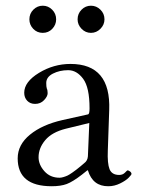

<svg xmlns="http://www.w3.org/2000/svg" viewBox="-20 -643 494 673"><path d="M83 -575.2Q83 -595.2 96.9 -609.1Q110.8 -623 129.9 -623Q148.9 -623 162.8 -609.1Q176.8 -595.2 176.8 -575.2Q176.8 -556.2 163.3 -542Q149.9 -527.8 129.9 -527.8Q109.9 -527.8 96.4 -542Q83 -556.2 83 -575.2ZM252 -575.2Q252 -595.2 265.9 -609.1Q279.8 -623 298.8 -623Q317.9 -623 332 -609.1Q346.2 -595.2 346.2 -575.2Q346.2 -556.2 332 -542Q317.9 -527.8 298.8 -527.8Q279.8 -527.8 265.9 -542Q252 -556.2 252 -575.2ZM293 -211.9 210.9 -191.9Q162.1 -179.7 138.7 -151.9Q115.2 -124 115.2 -91.8Q115.2 -65.9 135.5 -43Q155.8 -20 189 -20Q194.8 -20 202.9 -22.5Q210.9 -24.9 217 -27.8Q223.1 -30.8 233.2 -37.8Q243.2 -44.9 247.6 -48.3Q252 -51.8 262.5 -60.3Q272.9 -68.8 274.9 -70.8Q287.1 -79.6 288.1 -95.2ZM288.1 -45.9H286.1L267.1 -30.8Q234.9 -5.9 213.9 2Q192.9 9.8 161.1 9.8Q42 9.8 42 -87.9Q42 -135.7 85 -170.9Q127.9 -206.1 199.2 -222.2L289.1 -242.2Q293.9 -244.1 293.9 -263.2Q293.9 -336.4 271.5 -366.7Q249 -397 219 -397Q189 -397 165.5 -385Q142.1 -373 142.1 -352.1Q142.1 -338.9 144 -333Q147 -327.1 147 -316.2Q147 -305.2 134.5 -292Q122.1 -278.8 103 -278.8Q85.9 -278.8 75.4 -289.8Q64.9 -300.8 64.9 -317.9Q64.9 -356 116.5 -387.5Q168 -418.9 227.1 -418.9Q369.1 -418.9 362.8 -256.8L357.9 -115.2Q356 -70.3 364 -50Q372.1 -29.8 397.9 -29.8Q410.2 -29.8 418 -37.8Q425.8 -45.9 426.8 -45.9Q430.7 -45.9 435.8 -42Q440.9 -38.1 440.9 -33.2Q440.9 -30.3 430.9 -20Q420.9 -9.8 400.9 0Q380.9 9.8 359.9 9.8Q305.2 10.3 288.1 -45.9Z"/></svg>

Font: Linux Libertine Display
Style: Regular
Weight: 400
Designer: Philipp H. Poll
Foundry: Philipp H. Poll
Version: Version 5.0.9